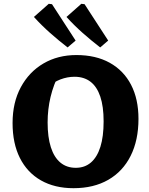

<svg xmlns="http://www.w3.org/2000/svg" viewBox="-20 -975 780 1008"><path d="M366 13Q267 13 195 -28Q123 -69 84.5 -145.5Q46 -222 46 -329Q46 -437 89.5 -517.5Q133 -598 208.5 -642Q284 -686 381 -686Q483 -686 556 -645.5Q629 -605 668 -530Q707 -455 707 -351Q707 -239 666 -157Q625 -75 548.5 -31Q472 13 366 13ZM378 -94Q425 -94 457.5 -122Q490 -150 507 -204Q524 -258 524 -338Q524 -416 506.5 -468Q489 -520 455 -546Q421 -572 371 -572Q334 -572 297 -558Q260 -544 226 -512L292 -591Q230 -471 230 -332Q230 -255 247 -202Q264 -149 297 -121.5Q330 -94 378 -94ZM335 -726Q287 -763 242.5 -802.5Q198 -842 158 -886L236 -955L253 -953L377 -762ZM506 -726Q458 -763 413.5 -802.5Q369 -842 329 -886L407 -955L424 -953L548 -762Z"/></svg>

Font: Piazzolla Thin Black
Style: Regular
Weight: 900
Version: Version 2.005